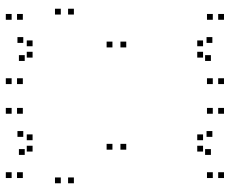

<svg xmlns="http://www.w3.org/2000/svg" viewBox="-85 -695 790 660"><g transform="rotate(-90 310.0 -365.0)"><path d="M592 10V-10H572V10ZM592 -28.5V-48.5H572V-28.5ZM501 -62V-82H481V-62ZM512.5 -30V-50H492.5V-30ZM512.5 -680V-700H492.5V-680ZM501 -648V-668H481V-648ZM592 -681.5V-701.5H572V-681.5ZM592 -720V-740H572V-720ZM371 -720V-740H351V-720ZM371 -681.5V-701.5H351V-681.5ZM462 -648V-668H442V-648ZM450.5 -675V-695H430.5V-675ZM450.5 -35V-55H430.5V-35ZM462 -62V-82H442V-62ZM371 -28.5V-48.5H351V-28.5ZM371 10V-10H351V10ZM269 10V-10H249V10ZM269 -28.5V-48.5H249V-28.5ZM178 -62V-82H158V-62ZM189.5 -30V-50H169.5V-30ZM189.5 -680V-700H169.5V-680ZM178 -648V-668H158V-648ZM269 -681.5V-701.5H249V-681.5ZM269 -720V-740H249V-720ZM48 -720V-740H28V-720ZM48 -681.5V-701.5H28V-681.5ZM139 -648V-668H119V-648ZM127.5 -675V-695H107.5V-675ZM127.5 -35V-55H107.5V-35ZM139 -62V-82H119V-62ZM48 -28.5V-48.5H28V-28.5ZM48 10V-10H28V10ZM497 -326V-346H477V-326ZM497 -373.5V-393.5H477V-373.5ZM145.5 -373.5V-393.5H125.5V-373.5ZM145.5 -326V-346H125.5V-326ZM610 -506V-526H590V-506ZM610 -551V-571H590V-551ZM30 -551V-571H10V-551ZM30 -506V-526H10V-506Z"/></g></svg>

Font: Monaspace Xenon Dots Var
Style: Regular
Weight: 400
Designer: Riley Cran and the Lettermatic Team
Version: Version 1.100 (Monaspace Xenon Dots)